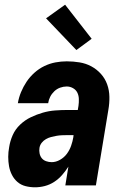

<svg xmlns="http://www.w3.org/2000/svg" viewBox="-20 -789 540 817"><path d="M129 8Q108 8 88.5 3Q69 -2 54.5 -14.5Q40 -27 31 -44.5Q22 -62 18.5 -81.5Q15 -101 15 -121.5Q15 -142 19 -163Q23 -189 34 -214Q45 -239 65.5 -258.5Q86 -278 111 -290Q136 -302 162 -309.5Q188 -317 214.5 -319Q241 -321 266 -321H311L314 -339Q316 -353 315.5 -368Q315 -383 309 -395Q303 -407 290.5 -414Q278 -421 264 -421Q250 -421 236 -416Q222 -411 211 -400.5Q200 -390 193.5 -377Q187 -364 185 -350H56Q60 -374 69.5 -397Q79 -420 93 -441Q107 -462 126.5 -479.5Q146 -497 169 -508Q192 -519 216 -523.5Q240 -528 264 -528Q292 -528 319 -523.5Q346 -519 369 -506.5Q392 -494 409.5 -474.5Q427 -455 436 -430Q445 -405 445.5 -377Q446 -349 441 -321L388 0H258L271 -80Q259 -61 244 -44Q229 -27 210.5 -15Q192 -3 171 2.5Q150 8 129 8ZM200 -99Q218 -99 235.5 -109Q253 -119 264.5 -134.5Q276 -150 282.5 -168.5Q289 -187 292 -205L293 -214H266Q255 -214 243.5 -213.5Q232 -213 220.5 -211Q209 -209 197.5 -206Q186 -203 175.5 -197Q165 -191 157.5 -181.5Q150 -172 148 -160Q146 -148 148.5 -136Q151 -124 158 -115.5Q165 -107 176.5 -103Q188 -99 200 -99ZM305 -576 176 -711 257 -769 370 -624Z"/></svg>

Font: Iosevka SS04 Heavy Oblique
Style: Regular
Weight: 900
Italic angle: -9°
Monospace: yes
Designer: Belleve Invis
Foundry: Belleve Invis
Version: Version 19.0.0; ttfautohint (v1.8.4)